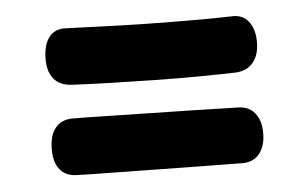

<svg xmlns="http://www.w3.org/2000/svg" viewBox="-36 -548 721 450"><g transform="rotate(-5 325.0 -323.5)"><path d="M134.3 -366.1Q107.5 -367.6 93.4 -384.3Q79.3 -401 79.3 -431Q79.3 -464.3 93.3 -482.6Q107.3 -500.9 134.3 -499.1Q166.3 -498.1 216.8 -496.1Q267.3 -494.1 323.8 -493.1Q380.3 -492.1 432.8 -492.1Q485.3 -492.1 521.3 -493.1Q547.6 -494.9 561.9 -476.9Q576.3 -459 576.3 -428Q576.3 -398 561.9 -380.4Q547.6 -362.9 521.3 -361.1Q488.3 -360.1 437.3 -359.6Q386.3 -359.1 329.8 -360.1Q273.3 -361.1 221.3 -362.6Q169.3 -364.1 134.3 -366.1ZM130.3 -154.1Q103.5 -154.1 89.4 -171.1Q75.3 -188 75.3 -219Q75.3 -251.6 89.4 -269.3Q103.5 -287.1 130.3 -287.1Q156.3 -287.1 200.3 -286.1Q244.3 -285.1 295.8 -284.1Q347.3 -283.1 394.8 -282.1Q442.3 -281.1 475.8 -280.1Q509.3 -279.1 517.3 -279.1Q543.6 -279.1 557.9 -261.7Q572.3 -244.2 572.3 -214Q572.3 -183.8 557.9 -165.9Q543.6 -148.1 517.3 -148.1Q511.3 -148.1 479.3 -148.6Q447.3 -149.1 400.3 -149.6Q353.3 -150.1 301.8 -151.1Q250.3 -152.1 204.3 -152.6Q158.3 -153.1 130.3 -154.1Z"/></g></svg>

Font: Playpen Sans Arabic
Style: Regular
Weight: 400
Designer: Azza Alameddine, Laura Meseguer, Veronika Burian, José Scaglione
Foundry: TypeTogether
Version: Version 2.000